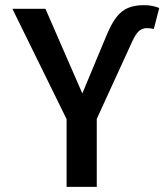

<svg xmlns="http://www.w3.org/2000/svg" viewBox="-20 -724 640 744"><path d="M576 -611.5Q570.5 -613 564.2 -614Q558 -615 549.5 -615Q531 -615 518.2 -603.5Q505.5 -592 492 -562.5L355 -263.5V0H238V-262.5L28 -690H156L299 -362L393.5 -588.5Q411.5 -632 431 -657.2Q450.5 -682.5 476 -693.2Q501.5 -704 537.5 -704Q555.5 -704 570.2 -701Q585 -698 597 -693Z"/></svg>

Font: Fira Code Light Medium
Style: Regular
Weight: 500
Monospace: yes
Version: Version 5.002